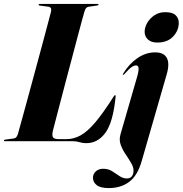

<svg xmlns="http://www.w3.org/2000/svg" viewBox="-36 -720 932 979"><path d="M334 0H-10.5Q-16 0 -16 -3.5Q-16 -7.5 -10 -8L33.5 -14Q42.5 -15 47.5 -21.2Q52.5 -27.5 55.5 -37.5Q59 -50 69.2 -87Q79.5 -124 94 -177Q108.5 -230 125 -291Q141.5 -352 158 -412.8Q174.5 -473.5 188.5 -526.2Q202.5 -579 212.2 -615Q222 -651 224.5 -662Q229 -683.5 209.5 -686L167.5 -691.5Q161 -692 161 -696Q161 -700 167.5 -700H461.5Q466.5 -700 466.5 -697Q466.5 -693 460 -692L415.5 -685.5Q401 -683.5 395 -662.5Q392 -652 382.2 -616.8Q372.5 -581.5 359 -530.2Q345.5 -479 329.8 -419.5Q314 -360 298.2 -300.5Q282.5 -241 269 -189Q255.5 -137 246 -100.8Q236.5 -64.5 233.5 -52.5Q228 -28 234.8 -19.2Q241.5 -10.5 263.5 -10.5H302Q340.5 -10.5 375.5 -30Q410.5 -49.5 450.2 -96.5Q490 -143.5 543 -227Q548 -235 550.5 -235Q554.5 -235 553.5 -226.5Q540.5 -96 501.5 -43Q462.5 10 404 10Q385.5 10 369.8 5Q354 0 334 0ZM765.5 -503Q735.5 -503 718.5 -518.5Q701.5 -534 701.5 -558Q701.5 -580.5 715 -603.8Q728.5 -627 752 -642.5Q775.5 -658 806.5 -658Q843.5 -658 859.5 -642.5Q875.5 -627 875.5 -603.5Q875.5 -564.5 846.8 -533.8Q818 -503 765.5 -503ZM814 -341 686 103Q665 175.5 622.8 207.2Q580.5 239 518.5 239Q476.5 239 457.2 224Q438 209 438 186Q438 168 452.2 154.2Q466.5 140.5 490.5 140.5Q516 140.5 535.8 153Q555.5 165.5 573.5 177.8Q591.5 190 610.5 190Q638 190 644 161Q648 139.5 635.8 117Q623.5 94.5 606.8 70.2Q590 46 580 19.8Q570 -6.5 578.5 -35.5L661.5 -322.5Q672 -358.5 670.5 -372.5Q669 -386.5 657.5 -386.5Q647.5 -386.5 634.5 -377.5Q621.5 -368.5 599.5 -343.5Q594 -338 591.5 -338Q588.5 -338.5 592.5 -345.5Q621.5 -393.5 664.2 -423.2Q707 -453 755 -453Q799 -453 814.5 -424.8Q830 -396.5 814 -341Z"/></svg>

Font: Fraunces 144pt
Style: Bold Italic
Weight: 700
Italic angle: -16°
Version: Version 1.000;[b76b70a41]